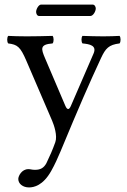

<svg xmlns="http://www.w3.org/2000/svg" viewBox="-20 -588 555 840"><path d="M204 160C219.6 132.2 232.7 103.6 245 74C325 -119 369.8 -221.6 422 -334C441.7 -376.3 456 -392.3 503 -398C509 -404 509 -425 503 -431C483 -430 460 -429 432 -429C402 -429 371 -430 341 -431C335 -425 335 -404 341 -398C372.6 -395 405 -389 389 -353L289.8 -124C282.8 -107.9 274.4 -105.2 265.9 -125L177.2 -333C159.2 -375.2 154 -393.7 210 -398C216 -404 216 -425 210 -431C173 -430 133 -429 97 -429C63 -429 36 -430 16 -431C10 -425 10 -404 16 -398C55.7 -393 68.7 -384 94.9 -323L208 -60C216.7 -39.9 232 6 222 34C210.1 67.4 198 95 183 126C172 146 158 155 133 155C119 155 115 152 104 152C75 152 60 182 60 195C60 216 80 232 107 232C128 232 168 224 204 160ZM375 -518C388 -518 399 -539 399 -551C399 -557 395 -568 385 -568H160C149 -568 138 -548 138 -536C138 -529 142 -518 151 -518Z"/></svg>

Font: Libertinus Serif
Style: Regular
Weight: 400
Designer: Philipp H. Poll
Foundry: Khaled Hosny
Version: Version 6.2